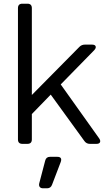

<svg xmlns="http://www.w3.org/2000/svg" viewBox="-20 -777 588 1037"><path d="M101 0Q77 0 77 -24V-733Q77 -757 101 -757H128Q152 -757 152 -733V-264L409 -524Q421 -536 438 -536H477Q493 -536 496.5 -527Q500 -518 489 -506L308 -321L516 -29Q524 -17 520 -8.5Q516 0 501 0H465Q447 0 436 -15L254 -266L152 -161V-24Q152 0 128 0ZM213 240Q200 240 194.5 232.5Q189 225 192 213L224 91Q229 70 250 70H289Q318 70 308 98L261 221Q254 240 234 240Z"/></svg>

Font: Pitagon Sans Text
Style: Regular
Weight: 400
Designer: Travis Tran
Foundry: Pitagon
Version: Version 1.001; ttfautohint (v1.8.4.7-5d5b);gftools[0.9.26]